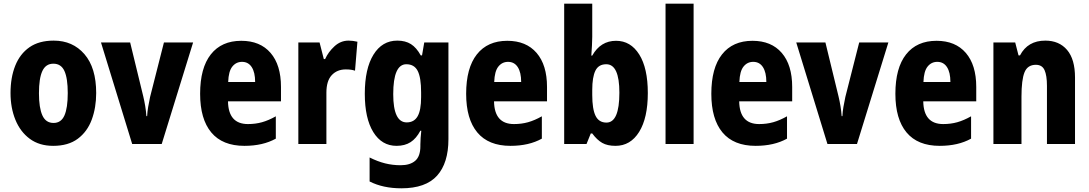

<svg xmlns="http://www.w3.org/2000/svg" viewBox="-20 -780 5901 1040"><path d="M501 -276Q501 -197 477 -132Q453 -67 401.5 -28.5Q350 10 268 10Q193 10 141.5 -28Q90 -66 63.5 -131Q37 -196 37 -276Q37 -360 62.5 -424Q88 -488 139.5 -524Q191 -560 271 -560Q374 -560 437.5 -486.5Q501 -413 501 -276ZM191 -275Q191 -196 209.5 -155Q228 -114 270 -114Q311 -114 329 -154.5Q347 -195 347 -276Q347 -356 329 -395.5Q311 -435 269 -435Q228 -435 209.5 -395.5Q191 -356 191 -275Z M696 0 527 -550H685L756 -258Q762 -233 766.5 -206Q771 -179 773 -151H777Q778 -174 782.5 -200.5Q787 -227 793 -255L868 -550H1026L856 0Z M1287 -559Q1389 -559 1445.5 -493.5Q1502 -428 1502 -309V-231H1215Q1217 -108 1323 -108Q1364 -108 1399.5 -118Q1435 -128 1474 -150V-29Q1404 10 1304 10Q1185 10 1124.5 -62.5Q1064 -135 1064 -272Q1064 -412 1122 -485.5Q1180 -559 1287 -559ZM1291 -445Q1259 -445 1238.5 -419.5Q1218 -394 1216 -336H1362Q1362 -388 1343.5 -416.5Q1325 -445 1291 -445Z M1868 -560Q1891 -560 1916 -554L1903 -397Q1884 -404 1853 -404Q1806 -404 1777 -373Q1748 -342 1748 -278V0H1596V-550H1711L1734 -460H1741Q1758 -498 1791.5 -529Q1825 -560 1868 -560Z M2132 -560Q2176 -560 2206 -541Q2236 -522 2259 -480H2266L2278 -550H2409V-26Q2409 103 2347.5 171.5Q2286 240 2154 240Q2055 240 1982 203V73Q2026 95 2066.5 105Q2107 115 2150 115Q2201 115 2229 91Q2257 67 2257 12V3Q2257 -13 2258.5 -34Q2260 -55 2262 -72H2257Q2235 -30 2204 -10Q2173 10 2128 10Q2048 10 2002 -64.5Q1956 -139 1956 -272Q1956 -408 2003 -484Q2050 -560 2132 -560ZM2181 -432Q2110 -432 2110 -270Q2110 -117 2183 -117Q2223 -117 2242 -150Q2261 -183 2261 -254V-280Q2261 -360 2242.5 -396Q2224 -432 2181 -432Z M2728 -559Q2830 -559 2886.5 -493.5Q2943 -428 2943 -309V-231H2656Q2658 -108 2764 -108Q2805 -108 2840.5 -118Q2876 -128 2915 -150V-29Q2845 10 2745 10Q2626 10 2565.5 -62.5Q2505 -135 2505 -272Q2505 -412 2563 -485.5Q2621 -559 2728 -559ZM2732 -445Q2700 -445 2679.5 -419.5Q2659 -394 2657 -336H2803Q2803 -388 2784.5 -416.5Q2766 -445 2732 -445Z M3188 -580Q3188 -560 3186.5 -534Q3185 -508 3183 -479H3188Q3233 -559 3317 -559Q3396 -559 3442.5 -485Q3489 -411 3489 -276Q3489 -141 3442 -65.5Q3395 10 3314 10Q3270 10 3242 -6Q3214 -22 3188 -57H3180L3157 0H3036V-760H3188ZM3264 -432Q3222 -432 3205 -397Q3188 -362 3188 -293V-266Q3188 -189 3206 -152.5Q3224 -116 3265 -116Q3335 -116 3335 -278Q3335 -432 3264 -432Z M3737 0H3585V-760H3737Z M4056 -559Q4158 -559 4214.5 -493.5Q4271 -428 4271 -309V-231H3984Q3986 -108 4092 -108Q4133 -108 4168.5 -118Q4204 -128 4243 -150V-29Q4173 10 4073 10Q3954 10 3893.5 -62.5Q3833 -135 3833 -272Q3833 -412 3891 -485.5Q3949 -559 4056 -559ZM4060 -445Q4028 -445 4007.5 -419.5Q3987 -394 3985 -336H4131Q4131 -388 4112.5 -416.5Q4094 -445 4060 -445Z M4462 0 4293 -550H4451L4522 -258Q4528 -233 4532.5 -206Q4537 -179 4539 -151H4543Q4544 -174 4548.5 -200.5Q4553 -227 4559 -255L4634 -550H4792L4622 0Z M5053 -559Q5155 -559 5211.5 -493.5Q5268 -428 5268 -309V-231H4981Q4983 -108 5089 -108Q5130 -108 5165.5 -118Q5201 -128 5240 -150V-29Q5170 10 5070 10Q4951 10 4890.5 -62.5Q4830 -135 4830 -272Q4830 -412 4888 -485.5Q4946 -559 5053 -559ZM5057 -445Q5025 -445 5004.5 -419.5Q4984 -394 4982 -336H5128Q5128 -388 5109.5 -416.5Q5091 -445 5057 -445Z M5642 -560Q5717 -560 5760 -509.5Q5803 -459 5803 -360V0H5651V-315Q5651 -371 5638 -400Q5625 -429 5591 -429Q5546 -429 5529.5 -388.5Q5513 -348 5513 -256V0H5361V-550H5479L5497 -480H5505Q5547 -560 5642 -560Z"/></svg>

Font: Noto Sans Arabic Cond ExtBd
Style: Regular
Weight: 800
Width: 3
Designer: Monotype Design Team, Nadine Chahine, Nizar Qandah and Khaled Hosny
Foundry: Monotype Imaging Inc.
Version: Version 2.012; ttfautohint (v1.8.4.7-5d5b)